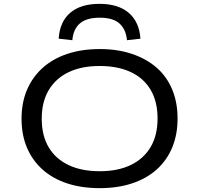

<svg xmlns="http://www.w3.org/2000/svg" viewBox="-20 -969 1036 998"><path d="M498 9Q405 9 330 -15.5Q255 -40 202 -87Q149 -134 120.5 -200.5Q92 -267 92 -352Q92 -436 120.5 -502.5Q149 -569 202 -616.5Q255 -664 330 -689Q405 -714 499 -714Q592 -714 667 -688.5Q742 -663 794.5 -617Q847 -571 875 -504Q903 -437 903 -353Q903 -269 875 -202Q847 -135 794.5 -88Q742 -41 667 -16Q592 9 498 9ZM498 -79Q592 -79 659 -111Q726 -143 762.5 -204Q799 -265 799 -353Q799 -441 763 -502Q727 -563 659.5 -594.5Q592 -626 498 -626Q404 -626 337 -594Q270 -562 233.5 -501Q197 -440 197 -352Q197 -264 233 -203.5Q269 -143 336.5 -111Q404 -79 498 -79ZM356 -760 285 -768Q291 -857 345.5 -903Q400 -949 497 -949Q595 -949 649.5 -902Q704 -855 710 -768L640 -760Q635 -815 602 -846Q569 -877 498 -877Q430 -877 395.5 -847.5Q361 -818 356 -760Z"/></svg>

Font: Nunito Sans 7pt Expanded
Style: Regular
Weight: 400
Width: 7
Designer: Vernon Adams
Foundry: Vernon Adams
Version: Version 3.101;gftools[0.9.27]